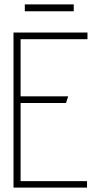

<svg xmlns="http://www.w3.org/2000/svg" viewBox="-20 -847 444 867"><path d="M313 -827H92V-796H313ZM41 0H373V-29H73V-382H278L288 -412H73V-670H375V-700H41Z"/></svg>

Font: Advent Pro ExtraLight
Style: Regular
Weight: 250
Version: Version 3.000